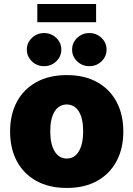

<svg xmlns="http://www.w3.org/2000/svg" viewBox="-20 -927 665 957"><path d="M313 9.8Q224.1 9.8 160.6 -25.6Q97.2 -61 63.7 -124.3Q30.3 -187.5 30.3 -271.5Q30.3 -355.5 63.7 -418.7Q97.2 -481.9 160.6 -517.3Q224.1 -552.7 313 -552.7Q401.9 -552.7 464.8 -517.3Q527.8 -481.9 561.3 -418.7Q594.7 -355.5 594.7 -271.5Q594.7 -187.5 561.3 -124.3Q527.8 -61 464.8 -25.6Q401.9 9.8 313 9.8ZM313 -136.7Q351.1 -136.7 372.8 -172.6Q394.5 -208.5 394.5 -272.5Q394.5 -336.9 372.8 -371.6Q351.1 -406.2 313 -406.2Q274.4 -406.2 252.4 -371.6Q230.5 -336.9 230.5 -272.5Q230.5 -208.5 252.4 -172.6Q274.4 -136.7 313 -136.7ZM459 -907.2V-816.4H166V-907.2ZM199.7 -597.2Q164.1 -597.2 138.9 -621.3Q113.8 -645.5 113.8 -679.7Q113.8 -713.9 138.9 -738Q164.1 -762.2 199.7 -762.2Q235.4 -762.2 260.5 -738Q285.6 -713.9 285.6 -679.7Q285.6 -645.5 260.5 -621.3Q235.4 -597.2 199.7 -597.2ZM425.3 -597.2Q389.6 -597.2 364.5 -621.3Q339.4 -645.5 339.4 -679.7Q339.4 -713.9 364.5 -738Q389.6 -762.2 425.3 -762.2Q460.9 -762.2 486.1 -738Q511.2 -713.9 511.2 -679.7Q511.2 -645.5 486.1 -621.3Q460.9 -597.2 425.3 -597.2Z"/></svg>

Font: Inter Black
Style: Regular
Weight: 900
Designer: Rasmus Andersson
Foundry: rsms
Version: Version 4.000;git-a52131595